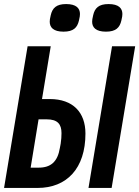

<svg xmlns="http://www.w3.org/2000/svg" viewBox="-27 -926 686 946"><path d="M124 -100 163 -338H203C257 -338 276 -314 276 -270C276 -253 275 -239 272 -218L268 -197C257 -129 223 -100 164 -100ZM-7 0H158C302 0 394 -96 394 -268C394 -371 334 -438 218 -438H180L223 -698H109ZM409 0H523L639 -698H525ZM286 -770C335 -770 354 -790 362 -825C366 -841 367 -850 367 -857C367 -885 349 -906 299 -906C250 -906 231 -886 223 -851C219 -835 218 -826 218 -819C218 -791 236 -770 286 -770ZM495 -770C544 -770 563 -790 571 -825C575 -841 576 -850 576 -857C576 -885 558 -906 508 -906C459 -906 440 -886 432 -851C428 -835 427 -826 427 -819C427 -791 445 -770 495 -770Z"/></svg>

Font: IBM Plex Mono SmBld
Style: Italic
Weight: 600
Italic angle: -9.5°
Monospace: yes
Designer: Mike Abbink, Paul van der Laan, Pieter van Rosmalen
Foundry: Bold Monday
Version: Version 2.004